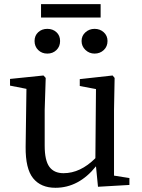

<svg xmlns="http://www.w3.org/2000/svg" viewBox="-20 -891 683 925"><path d="M435.5 -752Q461.9 -752 480 -735.4Q498 -718.8 498 -693.4Q498 -667 480 -649.9Q461.9 -632.8 435.5 -632.8Q410.2 -632.8 391.6 -650.4Q373 -668 373 -693.4Q373 -718.8 391.6 -735.4Q410.2 -752 435.5 -752ZM464.8 -871.1V-806.6H177.7V-871.1ZM252 -649.9Q234.4 -632.8 208 -632.8Q181.6 -632.8 164.1 -649.9Q146.5 -667 146.5 -693.4Q146.5 -719.7 164.1 -735.8Q181.6 -752 208 -752Q234.4 -752 252 -735.8Q269.5 -719.7 269.5 -693.4Q269.5 -667 252 -649.9ZM529.3 -44.9 603.5 -33.2V0L452.1 8.8L442.4 -89.8Q359.4 13.7 247.1 13.7Q176.8 13.7 139.6 -32.2Q102.5 -78.1 103.5 -183.6L107.4 -462.9L28.3 -478.5V-510.7L189.5 -527.3L200.2 -515.6L195.3 -361.3V-189.5Q195.3 -118.2 217.8 -87.4Q240.2 -56.6 286.1 -56.6Q367.2 -56.6 439.5 -128.9L442.4 -461.9L364.3 -476.6V-509.8L522.5 -527.3L532.2 -515.6L529.3 -361.3Z"/></svg>

Font: GenYoMin TW TTF Medium
Style: Regular
Weight: 500
Version: Version 1.300